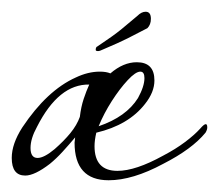

<svg xmlns="http://www.w3.org/2000/svg" viewBox="-27 -298 373 327"><path d="M158 9Q100 9 100 -55L101 -64Q90 -51 79.5 -39.5Q69 -28 58 -19Q32 1 16 1Q-7 1 -7 -29Q-7 -53 11 -81Q53 -144 102 -166Q123 -176 143 -176Q154 -176 161 -173Q183 -192 206 -192Q236 -192 236 -161Q236 -141 220 -121Q192 -85 137 -72Q134 -59 134 -49Q134 -7 173 -7Q204 -7 251 -33Q272 -44 288 -56Q304 -68 314 -79Q326 -93 326 -81Q326 -77 323 -72Q300 -44 251 -19Q199 9 158 9ZM141 -83Q188 -99 208 -131Q219 -151 219 -165Q219 -176 212 -176Q204 -176 190.5 -161.5Q177 -147 163.5 -126Q150 -105 141 -83ZM37 -29Q48 -29 66 -44Q82 -58 93 -71.5Q104 -85 109 -99Q111 -116 115.5 -129.5Q120 -143 125 -154Q73 -155 36 -82Q25 -62 25 -46Q25 -29 37 -29ZM140 -211Q136 -211 136 -213Q136 -218 139 -219Q166 -237 179.5 -248Q193 -259 207 -271Q214 -278 221 -278Q230 -278 230 -266Q230 -256 224 -250Q205 -240 190 -232.5Q175 -225 149 -214Q143 -211 140 -211Z"/></svg>

Font: Passions Conflict
Style: Regular
Weight: 400
Designer: Robert E. Leuschke
Foundry: Robert E. Leuschke
Version: Version 1.010; ttfautohint (v1.8.3)